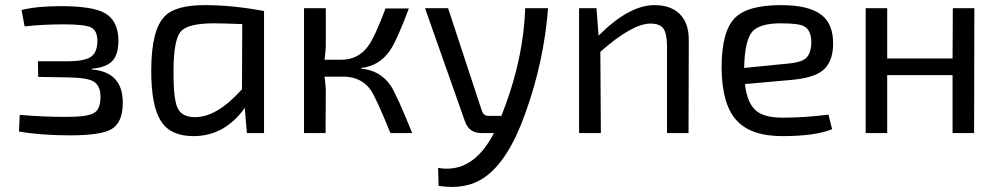

<svg xmlns="http://www.w3.org/2000/svg" viewBox="-20 -519 3883 749"><path d="M64 -480Q123 -495 218 -495Q338 -495 387 -469Q441 -440 442 -362Q442 -308 420 -283Q396 -256 339 -251L338 -248Q460 -238 459 -117Q459 -40 413 -14Q371 9 254 9Q139 9 54 -6L57 -71Q144 -63 239 -63Q321 -63 346 -78Q372 -92 372 -141Q372 -185 345 -201Q320 -216 247 -217L129 -219L128 -280H242Q309 -280 334 -297Q359 -313 360 -358Q360 -400 335 -412Q311 -424 228 -424Q147 -424 76 -416Z M943 0 935 -98Q856 12 735 12Q646 12 609 -45Q569 -105 570 -249Q571 -404 623 -456Q665 -499 779 -499Q887 -499 1010 -476V0ZM925 -425Q851 -428 814 -428Q713 -428 685 -396Q657 -363 657 -242Q656 -133 673 -97Q690 -62 741 -62Q827 -62 924 -171Z M1389 -251Q1463 -245 1504 -185Q1527 -151 1588 0H1503Q1447 -138 1426 -168Q1390 -219 1321 -220H1246Q1250 -189 1251 -170L1250 0H1166V-487H1251V-341Q1251 -323 1246 -286H1312Q1377 -286 1416 -339Q1442 -374 1484 -486H1575Q1528 -360 1500 -320Q1459 -262 1390 -254Z M2118 -487Q2102 -279 2030 -79Q1964 108 1870 173Q1798 223 1691 206L1689 136Q1824 160 1907 0H1857Q1810 0 1794 -45L1638 -487H1728L1860 -86Q1867 -67 1885 -67H1936L1950 -104Q2022 -297 2029 -487Z M2315 -380Q2434 -499 2533 -499Q2596 -499 2631 -465Q2667 -430 2667 -364L2666 0H2582V-343Q2581 -391 2567 -409Q2553 -427 2517 -427Q2447 -427 2322 -317L2324 0H2239V-487H2307Z M3226 -15Q3161 12 3031 12Q2906 12 2850 -53Q2796 -116 2795 -255Q2795 -397 2847 -449Q2896 -499 3027 -499Q3138 -499 3187 -459Q3232 -422 3230 -343Q3228 -274 3188 -243Q3151 -214 3064 -207L2886 -191Q2895 -114 2932 -85Q2964 -60 3034 -60Q3121 -60 3212 -72ZM3054 -271Q3103 -275 3123 -291Q3143 -308 3145 -350Q3146 -401 3116 -417Q3094 -428 3026 -428Q2944 -428 2915 -396Q2885 -361 2883 -254Z M3780 0H3696V-226H3441V0H3357V-487H3441V-291H3696L3697 -487H3781Z"/></svg>

Font: Taylor Sans
Style: Regular
Weight: 400
Italic angle: -8°
Designer: Natanael Gama
Version: Version 1.001 September 8, 2015